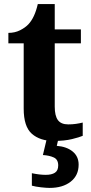

<svg xmlns="http://www.w3.org/2000/svg" viewBox="-20 -680 445 940"><path d="M243 10Q176 10 136 -25Q96 -60 96 -148V-468H21V-519Q53 -519 78.5 -532Q104 -545 119 -561Q150 -594 165 -660H248V-536H376V-468H248V-158Q248 -113 263.5 -92Q279 -71 314 -71Q334 -71 351.5 -73.5Q369 -76 385 -80V-15Q369 -8 332.5 1Q296 10 243 10ZM223 240Q207 240 180.5 237Q154 234 136 229V168Q174 176 204 176Q233 176 249 165.5Q265 155 265 130Q265 101 243.5 91Q222 81 190 79L211 -9H268L258 34Q307 38 336 62Q365 86 365 126Q365 179 326 209.5Q287 240 223 240Z"/></svg>

Font: NotoSerif-Bold
Style: Regular
Weight: 700
Designer: Monotype Design Team
Foundry: Monotype Imaging Inc.
Version: Version 2.007; ttfautohint (v1.8) -l 8 -r 50 -G 200 -x 14 -D